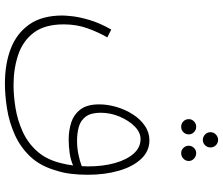

<svg xmlns="http://www.w3.org/2000/svg" viewBox="-83 -635 906 780"><g transform="rotate(90 370.0 -245.0)"><path d="M319 188Q239 188 177 164Q115 140 79 88.5Q43 37 43 -46Q43 -57 46 -85.5Q49 -114 61 -155Q73 -196 100 -244L132 -228Q111 -192 95 -147.5Q79 -103 79 -51Q79 26 112.5 70.5Q146 115 202.5 134Q259 153 326 153Q369 153 418.5 145Q468 137 514.5 116Q561 95 595.5 56Q630 17 644 -45Q649 -64 652 -89Q630 -79 602 -75Q574 -71 546 -71Q510 -71 477.5 -81.5Q445 -92 424.5 -119Q404 -146 404 -195Q404 -229 414.5 -265Q425 -301 444.5 -331.5Q464 -362 491 -380.5Q518 -399 550 -399Q594 -399 625.5 -365.5Q657 -332 673.5 -275Q690 -218 690 -149Q690 -113 686 -80Q682 -47 673 -21Q655 44 616 85Q577 126 526 148.5Q475 171 421 179.5Q367 188 319 188ZM438 -201Q438 -161 454 -140Q470 -119 496 -112Q522 -105 551 -105Q580 -105 607 -110.5Q634 -116 655 -124Q656 -137 656 -150Q656 -210 642.5 -258.5Q629 -307 604 -335Q579 -363 545 -363Q518 -363 494 -339.5Q470 -316 454 -278.5Q438 -241 438 -201ZM548 -616Q536 -616 526.5 -625Q517 -634 517 -647Q517 -660 526.5 -669Q536 -678 548 -678Q561 -678 570 -669Q579 -660 579 -647Q579 -634 570 -625Q561 -616 548 -616ZM495 -528Q482 -528 473 -537Q464 -546 464 -559Q464 -571 473 -580Q482 -589 495 -589Q508 -589 517 -580Q526 -571 526 -559Q526 -546 517 -537Q508 -528 495 -528ZM602 -528Q590 -528 581 -537Q572 -546 572 -559Q572 -571 581 -580Q590 -589 602 -589Q615 -589 624.5 -580Q634 -571 634 -559Q634 -546 624.5 -537Q615 -528 602 -528Z"/></g></svg>

Font: Noto Sans Arabic UI SmCn XLt
Style: Regular
Weight: 200
Width: 4
Designer: Monotype Design Team, Nadine Chahine and Nizar Qandah
Foundry: Monotype Imaging Inc.
Version: Version 2.010; ttfautohint (v1.8.4.7-5d5b)